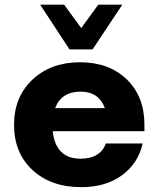

<svg xmlns="http://www.w3.org/2000/svg" viewBox="-20 -771 660 801"><path d="M366.2 -564.9H270L147.5 -751.5H247.6L318.8 -653.8L390.1 -751.5H490.2ZM582.5 -251.5V-223.6H200.2Q205.1 -168.9 234.1 -138.9Q263.2 -108.9 316.4 -108.9Q357.4 -108.9 384.3 -125.5Q411.1 -142.1 421.4 -172.4H575.2Q556.2 -88.9 488.5 -39.6Q420.9 9.8 318.8 9.8Q192.9 9.8 115.7 -61.5Q38.6 -132.8 38.6 -250Q38.6 -366.7 115.5 -439Q192.4 -511.2 314 -511.2Q435.1 -511.2 508.8 -439.9Q582.5 -368.7 582.5 -251.5ZM316.4 -388.7Q235.8 -388.7 210 -319.8H417.5Q392.1 -388.7 316.4 -388.7Z"/></svg>

Font: Now
Style: Bold
Weight: 700
Designer: Alfredo Marco Pradil
Foundry: Alfredo Marco Pradil
Version: Version 1.002;PS 001.002;hotconv 1.0.88;makeotf.lib2.5.64775